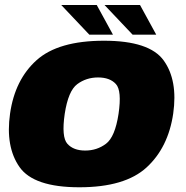

<svg xmlns="http://www.w3.org/2000/svg" viewBox="-20 -768 766 792"><path d="M307.5 4.5Q495.5 4.5 584.8 -77.5Q674 -159.5 694.5 -299.5Q714 -436.5 655.5 -518.2Q597 -600 409 -600Q220.5 -600 131 -519.8Q41.5 -439.5 21.5 -299.5Q2 -162.5 60.5 -79Q119 4.5 307.5 4.5ZM331.5 -147Q283 -147 258 -174.8Q233 -202.5 247 -298.5Q261.5 -393.5 298.8 -421Q336 -448.5 384.5 -448.5Q433.5 -448.5 458.2 -421.2Q483 -394 469 -298.5Q454.5 -203 417.2 -175Q380 -147 331.5 -147ZM527 -625H624.5L557.5 -747.5H411ZM348.5 -625H446L379 -747.5H232.5Z"/></svg>

Font: Anybody Thin Black
Style: Italic
Weight: 900
Italic angle: -10°
Version: Version 1.113;gftools[0.9.25]